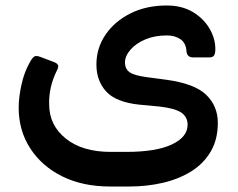

<svg xmlns="http://www.w3.org/2000/svg" viewBox="-20 -507 866 699"><path d="M381 172Q281 172 206.5 135Q132 98 90 33Q48 -32 48 -115Q48 -152 58 -198Q68 -244 88 -279Q97 -296 104.5 -301Q112 -306 129 -299L174 -282Q186 -278 190.5 -271.5Q195 -265 187 -250Q172 -220 165 -189Q158 -158 159 -127Q159 -51 219.5 -2.5Q280 46 383 46H439Q548 46 605.5 19Q663 -8 663 -53Q663 -80 641.5 -96Q620 -112 562 -119L487 -126Q402 -135 366.5 -174Q331 -213 331 -272Q331 -332 364 -380.5Q397 -429 454.5 -458Q512 -487 587 -487Q642 -487 681.5 -463.5Q721 -440 742.5 -403.5Q764 -367 764 -328Q764 -313 759.5 -305.5Q755 -298 742 -298H683Q661 -298 659 -320Q657 -351 636.5 -364.5Q616 -378 588 -378Q543 -378 509 -363.5Q475 -349 455 -326Q435 -303 435 -280Q435 -256 452 -244Q469 -232 515 -226L583 -217Q688 -203 730.5 -162Q773 -121 773 -60Q773 1 747 45Q721 89 676 117Q631 145 573 158.5Q515 172 451 172Z"/></svg>

Font: Rubik Medium
Style: Regular
Weight: 500
Designer: Hubert and Fischer
Foundry: Hubert and Fischer
Version: Version 2.300; ttfautohint (v1.8.4.7-5d5b);gftools[0.9.30]